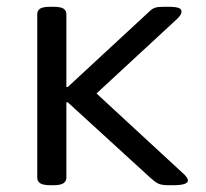

<svg xmlns="http://www.w3.org/2000/svg" viewBox="-20 -545 608 567"><path d="M129 2Q107 2 98.5 -4Q90 -10 90 -20V-503Q90 -514 98.5 -519.5Q107 -525 129 -525H137Q159 -525 167.5 -519.5Q176 -514 176 -503V-288H180L421 -511Q429 -519 437.5 -522Q446 -525 464 -525H481Q496 -525 506 -522Q516 -519 516 -511Q516 -502 505 -491L265 -269L526 -28Q531 -22 533 -18.5Q535 -15 535 -12Q535 2 491 2H479Q457 2 447 -3Q437 -8 424 -20L180 -243H176V-20Q176 -10 167.5 -4Q159 2 137 2Z"/></svg>

Font: Asap Semi Expanded
Style: Regular
Weight: 400
Width: 6
Designer: Pablo Cosgaya
Foundry: Omnibus-Type
Version: Version 3.001; ttfautohint (v1.8.4.7-5d5b)